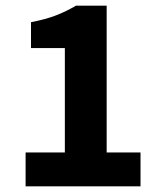

<svg xmlns="http://www.w3.org/2000/svg" viewBox="-20 -655 568 675"><path d="M70 0V-119H208V-486H89V-577Q141 -587 177 -601Q213 -615 247 -635H355V-119H474V0Z"/></svg>

Font: Font
Style: ¶
Weight: 700
Designer: Paul D. Hunt
Foundry: Adobe Systems Incorporated
Version: Version 3.000